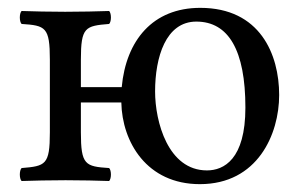

<svg xmlns="http://www.w3.org/2000/svg" viewBox="-20 -459 771 489"><path d="M186 -237V-307C186 -390 197 -393 258 -398C264 -404 264 -425 258 -431C224 -430 190 -429 146 -429C103 -429 68 -430 35 -431C29 -425 29 -404 35 -398C96 -394 107 -390 107 -307V-122C107 -39 96 -36 35 -31C29 -25 29 -4 35 2C68 1 103 0 147 0C190 0 226 1 258 2C264 -4 264 -25 258 -31C197 -35 186 -39 186 -122V-198H289C291 -97 354 10 489 10C636 10 691 -117 691 -217C691 -321 642 -439 490 -439C369 -439 301 -356 290 -237ZM480 -404C562 -404 605 -331 605 -185C605 -53 550 -25 507 -25C408 -25 375 -149 375 -226C375 -313 402 -404 480 -404Z"/></svg>

Font: Libertinus Serif
Style: Regular
Weight: 400
Designer: Philipp H. Poll
Foundry: Khaled Hosny
Version: Version 6.2